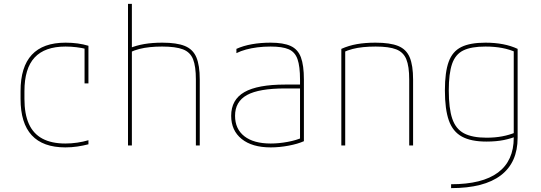

<svg xmlns="http://www.w3.org/2000/svg" viewBox="-20 -750 2790 990"><path d="M317 10Q86 10 86 -240V-280Q86 -530 318 -530Q383 -530 436 -514V-320H416V-508L426 -497Q403 -503 374.5 -506.5Q346 -510 318 -510Q211 -510 158.5 -453.5Q106 -397 106 -280V-240Q106 -162 129 -111Q152 -60 199 -35Q246 -10 317 -10Q348 -10 378.5 -14.5Q409 -19 436 -27V-6Q409 1 379 5.5Q349 10 317 10Z M990 -340Q990 -408 975.5 -444.5Q961 -481 923.5 -495.5Q886 -510 816 -510Q783 -510 753.5 -507Q724 -504 698.5 -497.5Q673 -491 650 -480L647 -501Q683 -516 724.5 -523Q766 -530 817 -530Q891 -530 933 -513Q975 -496 992.5 -454.5Q1010 -413 1010 -340V0H990ZM640 0V-730H660V0Z M1376 10Q1280 10 1226 -33.5Q1172 -77 1172 -153Q1172 -236 1240 -275Q1308 -314 1451 -314H1537V-294H1451Q1315 -294 1253.5 -260Q1192 -226 1192 -153Q1192 -85 1240 -47.5Q1288 -10 1376 -10Q1418 -10 1463.5 -18.5Q1509 -27 1539 -41L1527 -25V-340Q1527 -408 1514 -445Q1501 -482 1468.5 -496Q1436 -510 1375 -510Q1340 -510 1308 -506Q1276 -502 1248.5 -494.5Q1221 -487 1199 -476V-498Q1234 -514 1279 -522Q1324 -530 1375 -530Q1441 -530 1478.5 -513Q1516 -496 1531.5 -454.5Q1547 -413 1547 -340V-22Q1516 -8 1468.5 1Q1421 10 1376 10Z M1740 -498Q1778 -515 1820.5 -522.5Q1863 -530 1916 -530Q1991 -530 2033 -513Q2075 -496 2092.5 -454.5Q2110 -413 2110 -340V0H2090V-340Q2090 -408 2075 -444.5Q2060 -481 2023 -495.5Q1986 -510 1917 -510Q1883 -510 1853 -507Q1823 -504 1798 -497.5Q1773 -491 1749 -480L1760 -494V0H1740Z M2306 200Q2467 200 2548 139.5Q2629 79 2629 -40V-498L2641 -480Q2609 -495 2569.5 -502.5Q2530 -510 2483 -510Q2410 -510 2369 -490Q2328 -470 2311 -420.5Q2294 -371 2294 -284Q2294 -191 2312 -138Q2330 -85 2372.5 -62.5Q2415 -40 2489 -40Q2532 -40 2569.5 -47Q2607 -54 2640 -68L2647 -49Q2617 -36 2578 -28Q2539 -20 2488 -20Q2409 -20 2362 -45.5Q2315 -71 2294.5 -128.5Q2274 -186 2274 -284Q2274 -378 2293.5 -431.5Q2313 -485 2358.5 -507.5Q2404 -530 2483 -530Q2581 -530 2649 -498V-40Q2649 88 2562.5 154Q2476 220 2306 220Z"/></svg>

Font: M PLUS Code Latin SemiExpanded Thin
Style: Regular
Weight: 250
Width: 6
Designer: Coji Morishita
Foundry: UNDERFOREST DESIGN
Version: Version 1.002; ttfautohint (v1.8.3)